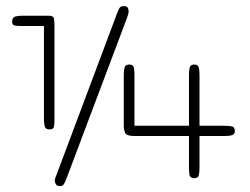

<svg xmlns="http://www.w3.org/2000/svg" viewBox="-20 -594 834 640"><path d="M145.5 -162.6Q131.3 -162.6 128.9 -173.3Q126.5 -184.1 126.5 -196.8V-507.3H51.3Q41.5 -507.3 31 -508.5Q20.5 -509.8 20.5 -521.5Q20.5 -536.6 31.5 -539.1Q42.5 -541.5 50.3 -541.5H144.5Q158.7 -541.5 160.2 -530.3Q161.6 -519 161.6 -507.3V-196.8Q161.6 -184.1 160.2 -173.3Q158.7 -162.6 145.5 -162.6ZM180.7 26.4Q169.9 26.4 166.3 20.3Q162.6 14.2 162.6 8.8Q162.6 3.4 164.6 -1.2Q166.5 -5.9 168.5 -11.7L368.7 -545.4Q372.6 -556.6 377 -565.2Q381.3 -573.7 392.6 -573.7Q402.8 -573.7 405.8 -568.4Q408.7 -563 408.7 -556.6Q408.7 -551.8 407.2 -546.4Q405.8 -541 403.8 -535.6L202.6 -1.5Q198.2 10.3 193.8 18.3Q189.5 26.4 180.7 26.4ZM627.9 0Q613.8 0 611.8 -10.7Q609.9 -21.5 609.9 -34.2V-140.6H428.2Q401.4 -140.6 397 -151.4Q392.6 -162.1 392.6 -174.8V-346.2Q392.6 -357.9 395 -368.4Q397.5 -378.9 411.6 -378.9Q424.3 -378.9 426.3 -367.9Q428.2 -356.9 428.2 -346.2V-174.8H609.9V-344.7Q609.9 -357.4 612.1 -368.2Q614.3 -378.9 627.9 -378.9Q640.6 -378.9 642.8 -368.2Q645 -357.4 645 -344.7V-174.8H727.5Q743.7 -174.8 753.2 -172.6Q762.7 -170.4 762.7 -156.7Q762.7 -146.5 753.7 -143.6Q744.6 -140.6 728 -140.6H645V-34.2Q645 -21.5 642.8 -10.7Q640.6 0 627.9 0Z"/></svg>

Font: Gruppo
Style: Regular
Weight: 400
Designer: Vernon Adams
Foundry: Vernon Adams
Version: Version 1.001; ttfautohint (v1.8.4.7-5d5b);gftools[0.9.28]